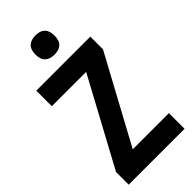

<svg xmlns="http://www.w3.org/2000/svg" viewBox="-289 -985 1040 1040"><g transform="rotate(-45 231.0 -464.5)"><path d="M445 0H17V-97L286 -595H23V-714H437V-617L168 -120H445ZM232 -929Q304 -929 304 -855Q304 -817 285 -799.5Q266 -782 232 -782Q197 -782 177.5 -799.5Q158 -817 158 -855Q158 -893 177 -911Q196 -929 232 -929Z"/></g></svg>

Font: Noto Sans Kannada Condensed
Style: Bold
Weight: 700
Width: 3
Designer: Jelle Bosma - Monotype Design Team
Foundry: Monotype Imaging Inc.
Version: Version 2.005; ttfautohint (v1.8.4.7-5d5b)